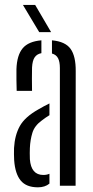

<svg xmlns="http://www.w3.org/2000/svg" viewBox="-20 -774 388 800"><path d="M49.5 -395.5Q49 -414.5 48.5 -440.5Q48 -466.5 48.5 -486Q50.5 -544 74.5 -572.8Q98.5 -601.5 152.5 -606V-552.5Q134 -549 124.5 -535.2Q115 -521.5 113.5 -492.5Q113 -474.5 113 -446.2Q113 -418 113.5 -395.5ZM229.5 0V-490.5Q229.5 -516.5 222 -531.2Q214.5 -546 196.5 -551V-606Q252 -601 274 -570.5Q296 -540 295.5 -477.5L295 0ZM39 -106.5Q38.5 -119.5 38.2 -132.2Q38 -145 38.5 -157.5Q41.5 -210.5 62.5 -248.5Q83.5 -286.5 139.5 -318Q150.5 -324.5 162.2 -330.8Q174 -337 186 -343V-294Q178.5 -289.5 170.5 -284Q162.5 -278.5 153.5 -271.5Q124 -250 115 -220.8Q106 -191.5 104.5 -157.5Q104 -149 104 -136.2Q104 -123.5 104.5 -110.5Q109.5 -45 160.5 -45Q175 -45 186 -50V-9Q167.5 6.5 138 6.5Q89.5 6.5 66.2 -21.8Q43 -50 39 -106.5ZM143.5 -640 75.5 -753.5H126.5L193 -640Z"/></svg>

Font: Big Shoulders Stencil Display
Style: Regular
Weight: 400
Designer: Patric King
Foundry: XO Type Co
Version: Version 1.000